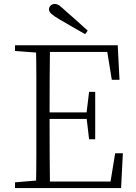

<svg xmlns="http://www.w3.org/2000/svg" viewBox="-20 -952 686 972"><path d="M424 -797 411 -779Q378 -798 345.5 -816.5Q313 -835 281 -854Q252 -871 240 -882Q228 -893 228 -905Q228 -916 236.5 -924Q245 -932 258 -932Q269 -932 281 -923.5Q293 -915 315 -894Q341 -872 368.5 -847Q396 -822 424 -797ZM56 0V-29L188 -40H198V0ZM162 0Q164 -83 164 -166Q164 -249 164 -333V-390Q164 -474 164 -557.5Q164 -641 162 -723H233Q232 -641 231.5 -556Q231 -471 231 -377V-357Q231 -255 231.5 -169Q232 -83 233 0ZM198 0V-33H569L536 -11L563 -176H602L593 0ZM198 -350V-383H436V-350ZM431 -247 418 -358V-379L431 -487H462V-247ZM56 -694V-723H198V-684H188ZM546 -548 519 -714 553 -689H198V-723H576L585 -548Z"/></svg>

Font: Noto Serif JP ExtraLight
Style: Regular
Weight: 200
Designer: Ryoko NISHIZUKA  (kana & ideographs); Frank Grießhammer (Latin, Greek & Cyrillic); Wenlong ZHANG  (bopomofo); Sandoll Co
Foundry: Adobe
Version: Version 2.002-H1;hotconv 1.1.0;makeotfexe 2.6.0